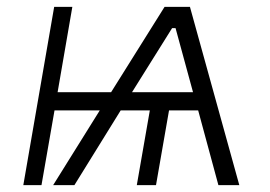

<svg xmlns="http://www.w3.org/2000/svg" viewBox="-20 -540 787 560"><path d="M48 0H101L139 -218H271L135 0H197L332 -218H417L379 0H435L473 -218H558L617 0H678L534 -520H460L304 -271H148L191 -520H138ZM365 -271 482 -458H492L543 -271Z"/></svg>

Font: Fixel Display 20240404 Light
Style: Italic
Weight: 300
Italic angle: -10°
Designer: AlfaBravo + MacPaw
Foundry: Kyrylo Tkachov, Marchela Mozhyna, Serhii Makarenko, Maria Weinstein, Zakhar Kryvoshyya
Version: Version 1.211;Glyphs 3.2 (3225)